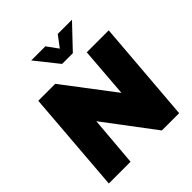

<svg xmlns="http://www.w3.org/2000/svg" viewBox="-243 -1086 1249 1249"><g transform="rotate(-45 381.5 -461.5)"><path d="M742 -705 685 0H526L267 -344L238 0H38L94 -705H250L513 -359L540 -705ZM622 -923 472 -765H373L247 -923H377L433 -846L491 -923Z"/></g></svg>

Font: Nunito Sans Heavy Heavy
Style: Italic
Weight: 400
Italic angle: -4.541°
Designer: Vernon Adams
Foundry: Vernon Adams
Version: Version 2.002